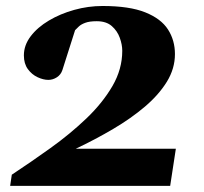

<svg xmlns="http://www.w3.org/2000/svg" viewBox="-20 -608 666 628"><path d="M13.2 0 18.6 -36.6Q81.5 -78.1 145.5 -124Q209.5 -169.9 262.5 -220.5Q315.4 -271 347.7 -326.4Q379.9 -381.8 379.9 -441.9Q379.9 -461.9 371.8 -484.4Q363.8 -506.8 345.7 -522.7Q327.6 -538.6 296.4 -538.6Q272.5 -538.6 258.8 -533.4Q245.1 -528.3 238 -521.5Q231 -514.6 225.6 -509.3L184.1 -378.9Q179.2 -363.8 166 -355.2Q152.8 -346.7 138.2 -346.7Q121.6 -346.7 102.8 -355.5Q84 -364.3 71 -382.1Q58.1 -399.9 58.1 -426.8Q58.1 -460 80.3 -489.3Q102.5 -518.6 139.9 -540.8Q177.2 -563 222.9 -575.7Q268.6 -588.4 315.4 -588.4Q403.3 -588.4 455.1 -567.6Q506.8 -546.9 529.5 -511.5Q552.2 -476.1 552.2 -431.2Q552.2 -383.8 525.9 -340.8Q499.5 -297.9 454.1 -259.3Q408.7 -220.7 350.3 -186.3Q292 -151.9 228 -121.6H555.2L536.6 0Z"/></svg>

Font: Gelasio
Style: Italic
Weight: 400
Italic angle: -8.5°
Designer: Eben Sorkin
Foundry: Eben Sorkin
Version: Version 1.008